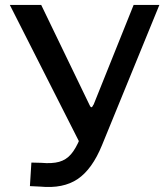

<svg xmlns="http://www.w3.org/2000/svg" viewBox="-20 -762 671 783"><path d="M102 -3 108 -99 148 -98Q192 -94 221 -102Q250 -110 270 -133.5Q290 -157 307 -199L525 -742H630L396 -170Q356 -72 297 -32Q238 8 144 -1ZM313 -164 20 -742H148L346 -332Q353 -316 361 -335L390 -326Z"/></svg>

Font: Libre Franklin Medium
Style: Regular
Weight: 500
Designer: Pablo Impallari, Rodrigo Fuenzalida, Nhung Nguyen
Foundry: Impallari Type
Version: Version 3.000